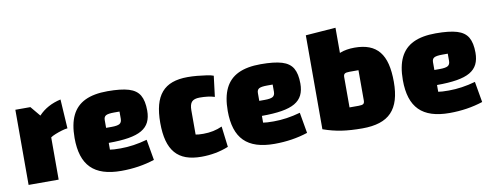

<svg xmlns="http://www.w3.org/2000/svg" viewBox="-58 -954 3241 1258"><g transform="rotate(-10 1562.0 -325.0)"><path d="M150 -500 205 -434Q234 -465 271 -485Q308 -505 353 -515L365 -321Q350 -320 326.5 -313Q303 -306 282 -297.5Q261 -289 250 -281V0H50V-500Z M665 15Q597 15 547 -1Q497 -17 464.5 -49.5Q432 -82 416 -132Q400 -182 400 -250Q400 -342 428.5 -400.5Q457 -459 515.5 -487Q574 -515 665 -515Q755 -515 806 -499.5Q857 -484 878.5 -447Q900 -410 900 -345Q900 -300 884.5 -268.5Q869 -237 835.5 -217.5Q802 -198 747.5 -189Q693 -180 615 -180H585V-280H651Q690 -280 705 -289Q720 -298 720 -322V-370H684Q645 -370 630 -362Q615 -354 615 -332V-135Q636 -131 685 -131Q728 -131 772.5 -137.5Q817 -144 863 -157L887 -19Q835 -2 779.5 6.5Q724 15 665 15Z M1198 15Q1139 15 1096 -0.5Q1053 -16 1025 -48.5Q997 -81 983.5 -131Q970 -181 970 -250Q970 -319 983.5 -369Q997 -419 1025 -451.5Q1053 -484 1096 -499.5Q1139 -515 1198 -515Q1228 -515 1261.5 -512Q1295 -509 1324.5 -504.5Q1354 -500 1369 -494L1352 -356Q1330 -363 1305.5 -366Q1281 -369 1253 -369Q1216 -369 1200.5 -352.5Q1185 -336 1185 -296V-135Q1201 -131 1236 -131Q1271 -131 1302 -137.5Q1333 -144 1362 -157L1379 -19Q1337 -2 1291.5 6.5Q1246 15 1198 15Z M1684 15Q1616 15 1566 -1Q1516 -17 1483.5 -49.5Q1451 -82 1435 -132Q1419 -182 1419 -250Q1419 -342 1447.5 -400.5Q1476 -459 1534.5 -487Q1593 -515 1684 -515Q1774 -515 1825 -499.5Q1876 -484 1897.5 -447Q1919 -410 1919 -345Q1919 -300 1903.5 -268.5Q1888 -237 1854.5 -217.5Q1821 -198 1766.5 -189Q1712 -180 1634 -180H1604V-280H1670Q1709 -280 1724 -289Q1739 -298 1739 -322V-370H1703Q1664 -370 1649 -362Q1634 -354 1634 -332V-135Q1655 -131 1704 -131Q1747 -131 1791.5 -137.5Q1836 -144 1882 -157L1906 -19Q1854 -2 1798.5 6.5Q1743 15 1684 15Z M2309 -515Q2365 -515 2405.5 -499.5Q2446 -484 2472.5 -451.5Q2499 -419 2511.5 -369Q2524 -319 2524 -250Q2524 -181 2509 -131Q2494 -81 2463 -48.5Q2432 -16 2383.5 -0.5Q2335 15 2269 15Q2224 15 2191 -1Q2158 -17 2136.5 -49.5Q2115 -82 2104.5 -132Q2094 -182 2094 -250Q2094 -318 2107 -368Q2120 -418 2146 -450.5Q2172 -483 2213 -499Q2254 -515 2309 -515ZM2309 -365H2248Q2226 -365 2217.5 -359Q2209 -353 2209 -337V-135H2270Q2293 -135 2301 -141Q2309 -147 2309 -163ZM2009 -650 2209 -665V-135V-95L2269 15Q2191 15 2131 6Q2071 -3 2009 -25Z M2849 15Q2781 15 2731 -1Q2681 -17 2648.5 -49.5Q2616 -82 2600 -132Q2584 -182 2584 -250Q2584 -342 2612.5 -400.5Q2641 -459 2699.5 -487Q2758 -515 2849 -515Q2939 -515 2990 -499.5Q3041 -484 3062.5 -447Q3084 -410 3084 -345Q3084 -300 3068.5 -268.5Q3053 -237 3019.5 -217.5Q2986 -198 2931.5 -189Q2877 -180 2799 -180H2769V-280H2835Q2874 -280 2889 -289Q2904 -298 2904 -322V-370H2868Q2829 -370 2814 -362Q2799 -354 2799 -332V-135Q2820 -131 2869 -131Q2912 -131 2956.5 -137.5Q3001 -144 3047 -157L3071 -19Q3019 -2 2963.5 6.5Q2908 15 2849 15Z"/></g></svg>

Font: Changa ExtraBold
Style: Regular
Weight: 800
Designer: Eduardo Rodriguez Tunni
Foundry: Eduardo Rodriguez Tunni
Version: Version 3.002; ttfautohint (v1.8.2)